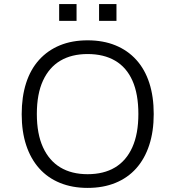

<svg xmlns="http://www.w3.org/2000/svg" viewBox="-20 -910 857 938"><path d="M408 8Q333 8 273 -16.5Q213 -41 171.5 -87.5Q130 -134 108 -200.5Q86 -267 86 -352Q86 -437 107.5 -504Q129 -571 171 -617.5Q213 -664 272.5 -688.5Q332 -713 408 -713Q484 -713 544 -688.5Q604 -664 646 -617.5Q688 -571 709.5 -504.5Q731 -438 731 -353Q731 -268 709 -201Q687 -134 645.5 -87.5Q604 -41 544 -16.5Q484 8 408 8ZM408 -59Q487 -59 542 -92Q597 -125 626.5 -190.5Q656 -256 656 -353Q656 -451 627 -516Q598 -581 542.5 -613.5Q487 -646 408 -646Q330 -646 275 -613.5Q220 -581 190 -516Q160 -451 160 -353Q160 -256 190 -190.5Q220 -125 275 -92Q330 -59 408 -59ZM464 -808V-890H549V-808ZM269 -808V-890H354V-808Z"/></svg>

Font: Nunito Sans 6pt Light
Style: Regular
Weight: 300
Version: Version 3.101;gftools[0.9.27]